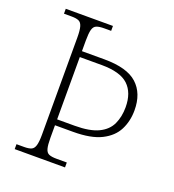

<svg xmlns="http://www.w3.org/2000/svg" viewBox="-131 -816 832 918"><g transform="rotate(20 285.5 -357.0)"><path d="M47 0V-25H86Q109 -25 122 -30.5Q135 -36 140.5 -54.5Q146 -73 146 -109V-604Q146 -641 140.5 -659.5Q135 -678 122 -683.5Q109 -689 86 -689H47V-714H287V-689H252Q227 -689 213 -683.5Q199 -678 194 -659.5Q189 -641 189 -604V-550H303Q419 -550 470.5 -503Q522 -456 522 -370Q522 -315 499.5 -270.5Q477 -226 424.5 -199.5Q372 -173 281 -173H189V-109Q189 -73 194 -54.5Q199 -36 212.5 -30.5Q226 -25 251 -25H303V0ZM278 -203Q355 -203 398.5 -224Q442 -245 459.5 -283Q477 -321 477 -369Q477 -443 436 -481.5Q395 -520 300 -520H189V-203Z"/></g></svg>

Font: Noto Serif Khmer ExtraLight
Style: Regular
Weight: 250
Version: Version 2.003